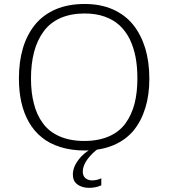

<svg xmlns="http://www.w3.org/2000/svg" viewBox="-20 -740 845 956"><path d="M423.8 195.3Q457.5 195.3 484.4 182.6V147.9Q461.9 158.2 438.5 158.2Q418.9 158.2 405.3 147Q392.1 135.7 392.1 114.3Q392.1 85 416 52.2Q440.4 20 471.2 -1H439Q396.5 20.5 369.6 57.1Q342.8 93.3 342.8 129.4Q342.8 161.6 365.2 178.2Q388.2 195.3 423.8 195.3ZM664.1 -349.6Q664.1 -279.3 649.9 -223.6Q635.3 -168 605 -126Q574.2 -83.5 522.5 -61Q469.7 -38.1 399.4 -38.1Q329.6 -38.1 276.9 -61Q224.1 -84 193.8 -126Q162.6 -168 148.9 -223.6Q134.3 -278.3 134.3 -349.6Q134.3 -422.4 149.9 -481.9Q165 -539.6 197.3 -583.5Q228.5 -626.5 280.3 -649.9Q333 -672.9 400.9 -672.9Q456.5 -672.9 500 -657.7Q543.5 -642.6 574.7 -614.3Q605 -586.4 625.5 -545.9Q645 -505.9 654.8 -457Q664.1 -409.2 664.1 -349.6ZM74.2 -350.1Q74.2 -284.2 86.4 -230.5Q98.6 -175.8 124.5 -130.9Q150.4 -85.9 188.5 -55.7Q225.6 -24.9 280.8 -7.8Q335 9.3 400.9 9.3Q482.4 9.3 544.9 -17.1Q606.9 -43.5 646 -91.3Q684.1 -138.2 704.1 -204.1Q723.6 -267.6 723.6 -348.1Q723.6 -431.6 703.1 -500Q681.6 -568.8 642.6 -617.2Q603 -666 541.5 -693.4Q480.5 -720.2 401.4 -720.2Q320.3 -720.2 257.8 -693.8Q194.8 -666.5 155.3 -618.2Q115.2 -569.3 94.7 -502Q74.2 -433.6 74.2 -350.1Z"/></svg>

Font: My Font
Style: ExtraLight
Weight: 500
Designer: Vernon Adams
Foundry: newtypography
Version: Version 0.001